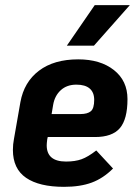

<svg xmlns="http://www.w3.org/2000/svg" viewBox="-20 -712 533 744"><path d="M163 -172Q161 -156 161 -149Q161 -86 236 -86Q271 -86 296 -95Q321 -104 353 -129L418 -59Q380 -21 335.5 -4.5Q291 12 228 12Q132 12 81 -23Q30 -58 30 -131Q30 -153 34 -173L59 -316Q73 -394 131 -438Q189 -482 283 -482Q369 -482 421.5 -440.5Q474 -399 474 -328Q474 -250 444.5 -215.5Q415 -181 348 -181H165ZM186 -306 180 -270H291Q319 -270 332 -281Q345 -292 345 -325Q345 -354 327.5 -369Q310 -384 276 -384Q239 -384 215.5 -362.5Q192 -341 186 -306ZM347 -692H483L344 -535H239Z"/></svg>

Font: KoHo
Style: Bold Italic
Weight: 700
Italic angle: -10°
Version: Version 1.000; ttfautohint (v1.6)